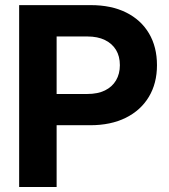

<svg xmlns="http://www.w3.org/2000/svg" viewBox="-20 -748 675 768"><path d="M56.6 0V-727.5H343.3Q425.3 -727.5 484.6 -698Q543.9 -668.5 575.9 -614.5Q607.9 -560.5 607.9 -487.3Q607.9 -414.6 575.4 -360.6Q543 -306.6 483.2 -276.9Q423.3 -247.1 340.8 -247.1H143.6V-372.1H329.6Q370.6 -372.1 399.7 -386.2Q428.7 -400.4 444.1 -426.5Q459.5 -452.6 459.5 -487.3Q459.5 -522.9 444.1 -548.3Q428.7 -573.7 399.7 -587.9Q370.6 -602.1 329.6 -602.1H206.5V0Z"/></svg>

Font: Inter 28pt
Style: Bold
Weight: 700
Designer: Rasmus Andersson
Foundry: rsms
Version: Version 4.001;git-66647c0bb